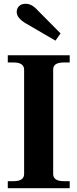

<svg xmlns="http://www.w3.org/2000/svg" viewBox="-20 -991 408 1011"><path d="M114 -869Q91 -883 79.5 -897.5Q68 -912 68 -929Q68 -946 80 -958.5Q92 -971 116 -971Q148 -971 178 -937L299 -815L272 -777ZM21 -37H51Q107 -37 107 -75V-624Q107 -662 51 -662H21V-700H347V-662H317Q288 -662 274 -653Q260 -644 260 -624V-75Q260 -56 274 -46.5Q288 -37 317 -37H347V0H21Z"/></svg>

Font: Taviraj DemiBold
Style: Regular
Weight: 600
Designer: Katatrad Team
Foundry: CadsonDemak
Version: Version 1.030